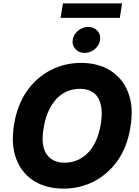

<svg xmlns="http://www.w3.org/2000/svg" viewBox="-20 -1111 829 1141"><path d="M63.9 -372.9Q83.1 -489.3 141.3 -571.7Q169.7 -611.9 205.1 -642.6Q240.4 -673.3 281.2 -694.4Q322.1 -715.6 367.7 -726.4Q413.4 -737.2 462.4 -737.2Q509.2 -737.2 552.2 -726.7Q595.2 -716.3 631.4 -694.4Q667.6 -672.6 696 -639.6Q724.4 -606.5 741.8 -561.1Q758.9 -516.7 761.9 -465.6Q764.9 -414.4 754.6 -352.3Q735.1 -234.4 677.2 -154.1Q648.8 -114.7 613.6 -84.2Q578.5 -53.6 537.8 -32.7Q497.2 -11.7 451.7 -0.9Q406.2 9.9 357.6 9.9Q310.4 9.9 267.2 -0.4Q224.1 -10.7 187.7 -32.1Q151.3 -53.6 123 -86.6Q94.8 -119.7 77.1 -165.1Q43.7 -250.7 63.9 -372.9ZM255.7 -196.4Q290.5 -144.2 364 -144.2Q446 -144.2 503.6 -203.8Q560.7 -263.1 578.8 -372.9Q587.4 -424.4 583.1 -463.6Q578.8 -502.8 563 -529.5Q547.2 -556.1 520.1 -569.6Q492.9 -583.1 455.6 -583.1Q422.6 -583.1 395.1 -574.2Q367.5 -565.3 345.2 -549.4Q322.8 -533.4 305.2 -511.5Q287.6 -489.7 274.7 -464.1Q261.7 -438.6 253 -410.2Q244.3 -381.7 239.7 -352.3Q221.2 -248.6 255.7 -196.4ZM354 -1090.9H705.6L692.1 -1005H340.2ZM411.9 -873.6Q414.4 -890.3 422.9 -904.3Q431.5 -918.3 443.9 -928.8Q456.3 -939.3 471.9 -945.1Q487.6 -951 503.9 -951Q537.6 -951 558.2 -928.6Q568.9 -917.3 572.8 -903.6Q576.7 -889.9 574.6 -873.6Q572.4 -857.2 563.9 -843Q555.4 -828.8 543 -818.5Q530.5 -808.2 514.9 -802.4Q499.3 -796.5 483 -796.5Q449.9 -796.5 428.6 -819.2Q407.3 -842.3 411.9 -873.6Z"/></svg>

Font: Inter P Extra Bold
Style: Italic
Weight: 800
Italic angle: 9.39999°
Designer: Rasmus Andersson
Foundry: rsms
Version: Version 3.018;git-588b23468